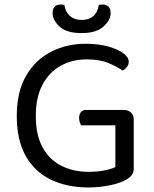

<svg xmlns="http://www.w3.org/2000/svg" viewBox="-20 -814 679 847"><path d="M570 -287V-70Q570 -52 559.5 -39.5Q549 -27 528 -17Q503 -4 459 4.5Q415 13 370 13Q277 13 205.5 -21Q134 -55 94 -125Q54 -195 54 -303Q54 -410 95.5 -480.5Q137 -551 206 -586Q275 -621 357 -621Q414 -621 457 -609Q500 -597 524 -579Q548 -561 548 -542Q548 -529 540 -518.5Q532 -508 521 -503Q494 -521 457 -536.5Q420 -552 362 -552Q299 -552 248 -524Q197 -496 167.5 -440.5Q138 -385 138 -303Q138 -217 168.5 -162.5Q199 -108 252 -82Q305 -56 371 -56Q407 -56 439 -62Q471 -68 489 -77V-261H338Q335 -266 332 -274.5Q329 -283 329 -293Q329 -310 337 -319.5Q345 -329 360 -329H527Q545 -329 557.5 -317.5Q570 -306 570 -287ZM340 -726Q372 -726 391.5 -743Q411 -760 416 -792Q420 -793 424 -793.5Q428 -794 433 -794Q449 -794 458.5 -785Q468 -776 468 -756Q468 -725 436 -696.5Q404 -668 340 -668Q274 -668 243 -696.5Q212 -725 212 -756Q212 -776 221.5 -785Q231 -794 247 -794Q252 -794 256.5 -793.5Q261 -793 264 -792Q269 -760 289 -743Q309 -726 340 -726Z"/></svg>

Font: Baloo Tamma 2
Style: Regular
Weight: 400
Designer: Divya Kowshik, Shuchita Grover and Ek Type
Foundry: Ek Type
Version: Version 1.700